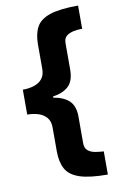

<svg xmlns="http://www.w3.org/2000/svg" viewBox="-97 -776 615 996"><g transform="rotate(-10 210.5 -278.0)"><path d="M388 167Q292 167 240 149.5Q188 132 168 95.5Q148 59 148 3V-124Q148 -156 131.5 -175.5Q115 -195 88 -203.5Q61 -212 30 -212V-343Q62 -343 89 -351.5Q116 -360 132 -379.5Q148 -399 148 -431V-561Q148 -616 167.5 -652Q187 -688 239 -705.5Q291 -723 388 -723V-601Q365 -601 342.5 -596.5Q320 -592 305 -580Q290 -568 290 -541V-404Q290 -344 261 -316.5Q232 -289 178 -281V-275Q233 -266 261.5 -238.5Q290 -211 290 -155V-15Q290 11 305 23.5Q320 36 343 40Q366 44 388 45Z"/></g></svg>

Font: Noto Sans Hebrew Thin ExtraBold
Style: Regular
Weight: 800
Version: Version 3.001